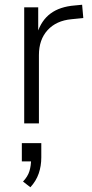

<svg xmlns="http://www.w3.org/2000/svg" viewBox="-20 -520 389 809"><path d="M82 0V-489H141V-380H137Q154 -434 193 -463Q232 -492 295 -497L326 -500L331 -444L281 -439Q217 -433 180.5 -393Q144 -353 144 -288V0ZM108 269 77 245Q97 224 104 201Q111 178 111 150L124 160H72V83H154V143Q154 180 143 211.5Q132 243 108 269Z"/></svg>

Font: Nunito Sans 10pt SemiCondensed Light
Style: Regular
Weight: 300
Width: 4
Designer: Vernon Adams
Foundry: Vernon Adams
Version: Version 3.101;gftools[0.9.27]